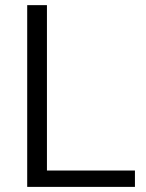

<svg xmlns="http://www.w3.org/2000/svg" viewBox="-20 -731 573 751"><path d="M507.8 -64V0H86.4V-710.9H163.6V-64Z"/></svg>

Font: Vazirmatn UI FD Light
Style: Regular
Weight: 300
Designer: Saber Rastikerdar
Foundry: Saber Rastikerdar
Version: Version 33.003